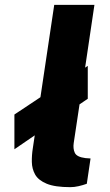

<svg xmlns="http://www.w3.org/2000/svg" viewBox="-20 -763 454 793"><path d="M39.5 -146.5V-290L147 -361.5L204 -743H370L331.5 -483.5L342.5 -491V-355L308.5 -332L284.5 -172.5Q281 -149 289 -131.8Q297 -114.5 333 -110L354 -108.5L338.5 -4Q322 2 304.2 6Q286.5 10 270.5 10Q207 10 172.8 -4.2Q138.5 -18.5 125.2 -42Q112 -65.5 111.5 -94Q111 -122.5 115.5 -150.5L123.5 -204Z"/></svg>

Font: Public Sans ExtraBold
Style: Italic
Weight: 800
Italic angle: -8°
Designer: The Public Sans project authors (U.S. Web Design System). Libre Franklin designed by Pablo Impallari and Rodrigo Fuenzal
Version: Version 1.007; ttfautohint (v1.8.1) -l 8 -r 50 -G 200 -x 14 